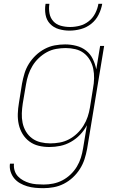

<svg xmlns="http://www.w3.org/2000/svg" viewBox="-20 -760 640 1003"><path d="M207 223Q185 223 163.5 221Q142 219 122 213Q102 207 84.5 197Q67 187 54.5 172Q42 157 35.5 137Q29 117 32 95H53Q51 114 56.5 131.5Q62 149 74 161.5Q86 174 101.5 182.5Q117 191 134 196Q151 201 170 202.5Q189 204 208 204Q233 204 258 199Q283 194 306 182Q329 170 348.5 151.5Q368 133 381.5 110.5Q395 88 402.5 64Q410 40 414 15L434 -106Q420 -79 398.5 -56.5Q377 -34 350.5 -19Q324 -4 295.5 2Q267 8 238 8Q209 8 182 1.5Q155 -5 133.5 -21Q112 -37 98 -60Q84 -83 78 -110Q72 -137 73 -165.5Q74 -194 79 -223L95 -323Q100 -350 108 -376.5Q116 -403 131 -427Q146 -451 167 -471Q188 -491 213.5 -504.5Q239 -518 266 -523Q293 -528 320 -528Q350 -528 379 -520.5Q408 -513 430 -495.5Q452 -478 464.5 -452.5Q477 -427 483 -398L503 -520H524L435 18Q430 45 421.5 71.5Q413 98 397.5 122.5Q382 147 360.5 167Q339 187 313.5 200Q288 213 260.5 218Q233 223 207 223ZM243 -11Q267 -11 292 -15.5Q317 -20 340 -32Q363 -44 382.5 -62.5Q402 -81 416 -103.5Q430 -126 438 -150Q446 -174 450 -199L466 -299Q471 -325 471.5 -351Q472 -377 467 -401Q462 -425 449.5 -446.5Q437 -468 418 -482.5Q399 -497 374 -503Q349 -509 323 -509Q299 -509 273.5 -504.5Q248 -500 225 -487.5Q202 -475 182.5 -456.5Q163 -438 149.5 -415.5Q136 -393 128 -369Q120 -345 116 -320L99 -220Q95 -194 94 -168.5Q93 -143 98 -118.5Q103 -94 115.5 -73Q128 -52 147.5 -37.5Q167 -23 192 -17Q217 -11 243 -11ZM343 -600Q314 -600 287 -608Q260 -616 241.5 -635.5Q223 -655 218 -683Q213 -711 218 -740H238Q234 -715 238.5 -690.5Q243 -666 258.5 -649Q274 -632 297.5 -625.5Q321 -619 346 -619Q371 -619 396.5 -625.5Q422 -632 443.5 -649Q465 -666 477.5 -690.5Q490 -715 494 -740H514Q509 -711 495 -683Q481 -655 456.5 -635.5Q432 -616 402 -608Q372 -600 343 -600Z"/></svg>

Font: Iosevka HT Thin Extended
Style: Italic
Weight: 100
Width: 7
Italic angle: -9°
Monospace: yes
Designer: Belleve Invis
Foundry: Belleve Invis
Version: Version 32.3.0; ttfautohint (v1.8.4)